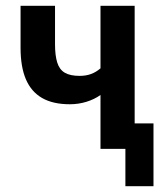

<svg xmlns="http://www.w3.org/2000/svg" viewBox="-20 -514 561 663"><path d="M413 129V0H336V-88H510V129ZM327 0V-186Q306 -171 278.5 -162.5Q251 -154 221 -154Q163 -154 125.5 -175.5Q88 -197 69.5 -240Q51 -283 51 -349V-494H170V-361Q170 -323 177.5 -298.5Q185 -274 203.5 -263Q222 -252 255 -252Q277 -252 294.5 -258.5Q312 -265 327 -278V-494H445V0Z"/></svg>

Font: Nunito Sans 10pt Condensed
Style: Bold
Weight: 700
Width: 3
Designer: Vernon Adams
Foundry: Vernon Adams
Version: Version 3.101;gftools[0.9.27]